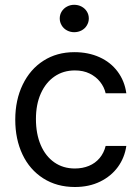

<svg xmlns="http://www.w3.org/2000/svg" viewBox="-20 -749 569 780"><path d="M42 -262.7Q42 -342.8 72.3 -405.3Q102.5 -467.8 156.7 -502.4Q210.9 -537.1 282.2 -537.1Q338.9 -537.1 384.3 -516.6Q429.7 -496.1 458 -458Q486.3 -419.9 493.2 -370.1H409.2Q403.3 -395.5 386.7 -416.5Q370.1 -437.5 344.2 -450.2Q318.4 -462.9 284.2 -462.9Q237.3 -462.9 201.7 -438.5Q166 -414.1 146 -369.6Q126 -325.2 126 -265.6Q126 -205.1 145.5 -159.7Q165 -114.3 200.7 -89.4Q236.3 -64.5 284.2 -64.5Q315.4 -64.5 341.3 -75.2Q367.2 -85.9 384.8 -106.9Q402.3 -127.9 409.2 -156.2H493.2Q486.3 -108.4 459 -70.8Q431.6 -33.2 386.7 -11.2Q341.8 10.7 284.2 10.7Q210.9 10.7 155.8 -24.4Q100.6 -59.6 71.3 -121.6Q42 -183.6 42 -262.7ZM222.7 -673.8Q222.7 -689.5 230.5 -702.1Q238.3 -714.8 252 -722.2Q265.6 -729.5 281.2 -729.5Q297.9 -729.5 311.5 -722.2Q325.2 -714.8 333 -702.1Q340.8 -689.5 340.8 -673.8Q340.8 -659.2 333 -646Q325.2 -632.8 311.5 -625.5Q297.9 -618.2 281.2 -618.2Q265.6 -618.2 252 -625.5Q238.3 -632.8 230.5 -646Q222.7 -659.2 222.7 -673.8Z"/></svg>

Font: Pretendard Std Variable
Style: Regular
Weight: 400
Designer: Base glyphs from Inter by Rasmus Andersson; Hangeul glyphs from Noto Sans CJK(Source Han Sans) by Jang Soo-young and Kan
Foundry: Kil Hyung-jin
Version: Version 1.309;Glyphs 3.2 (3225)